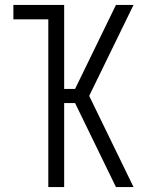

<svg xmlns="http://www.w3.org/2000/svg" viewBox="-20 -755 640 775"><path d="M175 0V-677H34V-735H239V-396H283L448 -735H519L340 -368L519 0H448L283 -339H239V0Z"/></svg>

Font: Iosevka Aile Custom Light
Style: Regular
Weight: 300
Designer: Belleve Invis
Foundry: Belleve Invis
Version: Version 17.0.2; ttfautohint (v1.8.3)